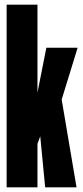

<svg xmlns="http://www.w3.org/2000/svg" viewBox="-20 -805 357 825"><path d="M8.5 0V-785H141V-357L136.2 -382.9L179.2 -600H313.6L238.5 -356.2L243.5 -386.2L308.9 0H174.1L146.6 -284.8L180.5 -293.6L139.8 -183.9L141 -253.4V0Z"/></svg>

Font: Anybody UltraCondensed Thin
Style: Regular
Weight: 100
Width: 1
Designer: Tyler Finck
Foundry: Etcetera Type Company
Version: Version 1.110